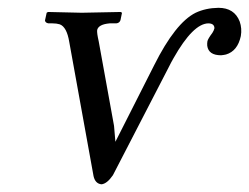

<svg xmlns="http://www.w3.org/2000/svg" viewBox="-20 -462 641 494"><path d="M516.6 -401.9Q477.1 -401.9 426.3 -312Q419.9 -300.8 414.6 -290L270.5 -11.2Q255.4 10.7 241.2 12.2Q225.1 10.7 220.7 -8.8L158.2 -354Q151.9 -392.6 133.8 -399.4Q125.5 -401.9 115.2 -401.9H104.5Q96.7 -403.3 95.7 -409.2L100.1 -429.2L103.5 -431.2Q104.5 -431.2 190.4 -429.2L290.5 -431.2L293.9 -429.2L290 -410.2Q287.6 -402.8 279.3 -401.9H262.2Q233.4 -399.4 230 -384.8Q229 -377.4 233.9 -356L273.4 -138.2L276.9 -97.2L376.5 -293.9Q431.2 -403.3 483.4 -429.2Q509.3 -441.4 542 -441.9Q583 -441.9 596.7 -406.7Q603 -388.7 599.6 -369.1Q591.3 -330.6 561.5 -321.8Q555.2 -320.3 548.8 -319.8Q516.6 -319.8 513.2 -344.2Q512.7 -350.6 513.7 -356Q515.1 -362.3 526.4 -377.4Q530.3 -383.3 531.7 -389.2Q531.7 -401.4 516.6 -401.9Z"/></svg>

Font: Linux Biolinum Slanted O
Style: Slanted
Weight: 400
Designer: Philipp H. Poll
Foundry: Philipp H. Poll
Version: Version 1.0.4